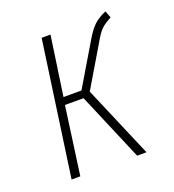

<svg xmlns="http://www.w3.org/2000/svg" viewBox="-104 -613 632 696"><g transform="rotate(-20 212.5 -265.5)"><path d="M378.9 -530.8 389.2 -503.9Q361.8 -489.7 348.6 -476.1Q335.4 -462.4 317.9 -431.2L226.1 -276.9L344.2 0H308.1L196.8 -262.2H125L88.9 0H55.2L128.9 -520H163.1L129.9 -291H199.2L296.9 -455.1Q314.5 -484.9 331.8 -501.5Q349.1 -518.1 378.9 -530.8Z"/></g></svg>

Font: Fira Sans Compressed UltraLight
Style: Italic
Weight: 200
Width: 3
Italic angle: -8°
Designer: Carrois Corporate & Edenspiekermann AG
Foundry: Carrois Corporate GbR & Edenspiekermann AG
Version: Version 4.203;PS 004.203;hotconv 1.0.88;makeotf.lib2.5.64775